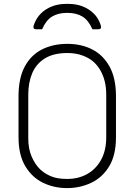

<svg xmlns="http://www.w3.org/2000/svg" viewBox="-20 -945 690 985"><path d="M326 -720Q397 -720 453 -691.5Q509 -663 542 -603.5Q575 -544 575 -451V-241Q575 -149 540 -91.5Q505 -34 447.5 -7Q390 20 324 20Q258 20 201.5 -7Q145 -34 110 -92Q75 -150 75 -242V-451Q75 -544 107 -603.5Q139 -663 195.5 -691.5Q252 -720 326 -720ZM125 -236Q125 -182 142 -142.5Q159 -103 185 -77Q207 -56 239.5 -41.5Q272 -27 324 -27Q382 -27 427 -52Q472 -77 498.5 -125Q525 -173 525 -241V-459Q525 -498 517 -529Q509 -560 495 -584Q481 -608 463 -625Q441 -646 405.5 -659.5Q370 -673 326 -673Q255 -673 210.5 -645.5Q166 -618 145.5 -570Q125 -522 125 -459ZM196 -795Q188 -795 180.5 -795Q173 -795 165 -795Q155 -795 152.5 -801Q150 -807 154 -818Q166 -852 189.5 -875.5Q213 -899 246 -912Q279 -925 318 -925H332Q372 -925 404.5 -912Q437 -899 461 -875.5Q485 -852 496 -818Q500 -807 497.5 -801Q495 -795 485 -795Q477 -795 469.5 -795Q462 -795 454 -795Q434 -841 403 -860Q372 -879 325 -879Q278 -879 247 -860Q216 -841 196 -795Z"/></svg>

Font: Recursive Light
Style: Regular
Weight: 300
Version: Version 1.085